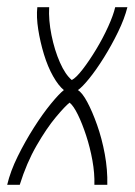

<svg xmlns="http://www.w3.org/2000/svg" viewBox="-44 -515 375 535"><path d="M-24 0Q-15 -38 5.5 -79.5Q26 -121 50.5 -159.5Q75 -198 98 -226Q121 -254 134 -264Q119 -276 104 -302.5Q89 -329 78.5 -363.5Q68 -398 62.5 -433Q57 -468 60 -495H93Q91 -459 99.5 -417Q108 -375 123 -341Q138 -307 156 -292Q168 -298 186.5 -322Q205 -346 224 -377.5Q243 -409 257.5 -441Q272 -473 277 -495H311Q303 -463 285 -426Q267 -389 245.5 -354.5Q224 -320 204 -295.5Q184 -271 173 -264Q185 -257 199 -231Q213 -205 226.5 -167Q240 -129 248 -85.5Q256 -42 255 0H219Q220 -32 213.5 -68Q207 -104 196 -137.5Q185 -171 173 -195.5Q161 -220 150 -229Q138 -220 112 -189Q86 -158 58 -109.5Q30 -61 11 0Z"/></svg>

Font: Alumni Sans ExtraLight
Style: Italic
Weight: 250
Italic angle: -8°
Version: Version 1.016